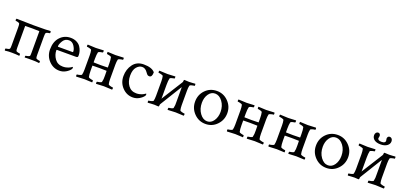

<svg xmlns="http://www.w3.org/2000/svg" viewBox="19 -1498 5030 2379"><g transform="rotate(20 2534.0 -309.0)"><path d="M260.7 -414.1Q455.1 -414.1 485.4 -418.9Q489.3 -407.2 489.3 -404.3Q489.3 -390.6 485.4 -390.6Q476.6 -390.6 457 -385.3Q437.5 -379.9 434.6 -373Q429.7 -360.4 429.7 -324.2V-84Q429.7 -52.7 434.6 -42Q437.5 -36.1 456.1 -30.8Q474.6 -25.4 485.4 -25.4Q489.3 -25.4 489.3 -11.7Q489.3 -1 485.4 2.9Q480.5 2 471.7 1Q462.9 0 438.5 -2Q414.1 -3.9 392.6 -2.9Q379.9 -2.9 366.2 -2.9Q352.5 -2.9 339.8 -2.9Q327.1 -2.9 317.4 -2.4Q307.6 -2 301.8 -1.5Q295.9 -1 295.9 0Q293.9 -3.9 293.9 -11.7Q293.9 -25.4 298.8 -25.4Q307.6 -25.4 327.1 -31.2Q346.7 -37.1 350.6 -43V-42Q354.5 -49.8 354.5 -83V-366.2Q354.5 -370.1 351.6 -370.1Q294.9 -372.1 260.7 -372.1Q175.8 -372.1 169.9 -371.1Q167 -371.1 167 -367.2V-84Q167 -52.7 171.9 -42Q174.8 -36.1 194.8 -30.8Q214.8 -25.4 224.6 -25.4Q226.6 -17.6 226.6 -11.7Q226.6 -4.9 224.6 2.9Q219.7 2 210.4 1Q201.2 0 175.8 -1.5Q150.4 -2.9 128.9 -2.9Q107.4 -3.9 84.5 -2.4Q61.5 -1 48.8 1L36.1 2.9Q31.2 -2 31.2 -11.7Q31.2 -25.4 36.1 -25.4Q45.9 -25.4 64.9 -30.8Q84 -36.1 86.9 -42Q91.8 -50.8 91.8 -84V-324.2Q91.8 -360.4 86.9 -373Q85 -379.9 64.9 -385.3Q44.9 -390.6 36.1 -390.6Q31.2 -390.6 31.2 -404.3L36.1 -418.9Q212.9 -414.1 260.7 -414.1Z M739.3 -389.6Q688.5 -389.6 661.6 -346.2Q634.8 -302.7 634.8 -274.4Q634.8 -267.6 640.6 -267.6H831.1Q835.9 -267.6 835.9 -277.3Q835.9 -308.6 809.6 -349.1Q783.2 -389.6 739.3 -389.6ZM749 -425.8Q793.9 -425.8 828.1 -408.7Q862.3 -391.6 880.4 -364.7Q898.4 -337.9 906.7 -310.1Q915 -282.2 915 -254.9Q915 -235.4 909.2 -231Q903.3 -226.6 886.7 -226.6H640.6Q632.8 -226.6 632.8 -221.7Q632.8 -160.2 669.9 -108.4Q707 -56.6 777.3 -56.6Q797.9 -56.6 816.4 -60.5Q835 -64.5 848.1 -69.8Q861.3 -75.2 870.6 -80.6Q879.9 -85.9 886.7 -90.8L893.6 -95.7Q899.4 -95.7 899.4 -83Q899.4 -75.2 893.6 -65.4Q874 -38.1 835.9 -16.1Q797.9 5.9 752.9 5.9Q671.9 5.9 613.8 -55.2Q555.7 -116.2 555.7 -204.1Q555.7 -306.6 610.8 -366.2Q666 -425.8 749 -425.8Z M1118.2 -190.4V-131.8Q1118.2 -75.2 1126 -44.9Q1127.9 -38.1 1150.9 -31.7Q1173.8 -25.4 1183.6 -25.4Q1186.5 -25.4 1187.5 -13.7Q1188.5 -2 1186.5 2.9Q1088.9 -2 1083 -2Q1076.2 -2 975.6 2.9Q971.7 -1 971.7 -13.2Q971.7 -25.4 975.6 -25.4Q988.3 -25.4 1011.2 -31.7Q1034.2 -38.1 1036.1 -44.9Q1043 -73.2 1043 -113.3V-302.7Q1043 -342.8 1036.1 -371.1Q1034.2 -377.9 1011.2 -384.3Q988.3 -390.6 975.6 -390.6Q971.7 -390.6 971.7 -402.8Q971.7 -415 975.6 -418.9Q1076.2 -414.1 1083 -414.1Q1088.9 -414.1 1186.5 -418.9Q1188.5 -414.1 1187.5 -402.3Q1186.5 -390.6 1183.6 -390.6Q1173.8 -390.6 1150.9 -384.3Q1127.9 -377.9 1126 -371.1Q1118.2 -340.8 1118.2 -284.2V-240.2Q1118.2 -236.3 1121.1 -236.3Q1177.7 -234.4 1211.9 -234.4Q1246.1 -234.4 1302.7 -236.3Q1305.7 -236.3 1305.7 -240.2V-284.2Q1305.7 -340.8 1297.9 -371.1Q1295.9 -377.9 1272.9 -384.3Q1250 -390.6 1240.2 -390.6Q1237.3 -390.6 1236.3 -402.3Q1235.4 -414.1 1237.3 -418.9Q1335 -414.1 1340.8 -414.1Q1347.7 -414.1 1448.2 -418.9Q1452.1 -415 1452.1 -402.8Q1452.1 -390.6 1448.2 -390.6Q1435.5 -390.6 1412.6 -384.3Q1389.6 -377.9 1387.7 -371.1Q1380.9 -342.8 1380.9 -302.7V-113.3Q1380.9 -73.2 1387.7 -44.9Q1389.6 -38.1 1412.6 -31.7Q1435.5 -25.4 1448.2 -25.4Q1452.1 -25.4 1452.1 -13.2Q1452.1 -1 1448.2 2.9Q1347.7 -2 1339.8 -2Q1334 -2 1236.3 2.9Q1234.4 -2 1235.4 -13.7Q1236.3 -25.4 1239.3 -25.4Q1249 -25.4 1272.9 -31.7Q1296.9 -38.1 1298.8 -44.9Q1308.6 -81.1 1306.6 -131.8L1305.7 -189.5Q1305.7 -193.4 1302.7 -193.4Q1246.1 -195.3 1211.9 -195.3Q1127 -195.3 1121.1 -194.3Q1118.2 -194.3 1118.2 -190.4Z M1712.9 -425.8Q1820.3 -425.8 1861.3 -376Q1861.3 -310.5 1825.2 -310.5Q1808.6 -310.5 1799.8 -317.9Q1791 -325.2 1777.3 -344.7Q1747.1 -389.6 1705.1 -389.6Q1665 -389.6 1632.3 -351.6Q1599.6 -313.5 1599.6 -238.3Q1599.6 -160.2 1638.2 -108.4Q1676.8 -56.6 1745.1 -56.6Q1765.6 -56.6 1784.2 -60.5Q1802.7 -64.5 1815.9 -69.8Q1829.1 -75.2 1838.4 -80.6Q1847.7 -85.9 1854.5 -90.8L1861.3 -95.7Q1867.2 -95.7 1867.2 -83Q1867.2 -75.2 1861.3 -65.4Q1841.8 -38.1 1803.7 -16.1Q1765.6 5.9 1720.7 5.9Q1639.6 5.9 1581.5 -55.2Q1523.4 -116.2 1523.4 -204.1Q1523.4 -293.9 1572.3 -359.9Q1621.1 -425.8 1712.9 -425.8Z M2061.5 -100.6 2238.3 -381.8Q2243.2 -388.7 2243.2 -407.2Q2243.2 -411.1 2249 -417Q2263.7 -417 2271.5 -416Q2293 -414.1 2310.5 -414.1Q2333 -414.1 2355.5 -416Q2377.9 -418 2392.6 -418.9Q2396.5 -415 2396.5 -402.8Q2396.5 -390.6 2392.6 -390.6Q2379.9 -390.6 2356.9 -384.3Q2334 -377.9 2332 -371.1Q2325.2 -342.8 2325.2 -302.7V-113.3Q2325.2 -73.2 2332 -44.9Q2334 -38.1 2356.9 -31.7Q2379.9 -25.4 2392.6 -25.4Q2396.5 -25.4 2396.5 -13.2Q2396.5 -1 2392.6 2.9Q2293 -2 2284.2 -2Q2278.3 -2 2180.7 2.9Q2178.7 -2 2179.7 -13.7Q2180.7 -25.4 2183.6 -25.4Q2193.4 -25.4 2217.3 -31.7Q2241.2 -38.1 2243.2 -44.9Q2252.9 -83 2250 -131.8V-306.6Q2250 -316.4 2249 -322.3L2071.3 -33.2Q2066.4 -25.4 2066.4 -7.8Q2066.4 -3.9 2060.5 2Q2045.9 2 2038.1 1Q2016.6 -1 2005.9 -1Q1983.4 -1 1958.5 1Q1933.6 2.9 1919.9 3.9Q1916 0 1916 -12.2Q1916 -24.4 1919.9 -24.4Q1932.6 -24.4 1955.6 -30.8Q1978.5 -37.1 1980.5 -43.9Q1987.3 -72.3 1987.3 -112.3V-302.7Q1987.3 -342.8 1980.5 -371.1Q1978.5 -377.9 1955.6 -384.3Q1932.6 -390.6 1919.9 -390.6Q1916 -390.6 1916 -402.8Q1916 -415 1919.9 -418.9Q2019.5 -414.1 2027.3 -414.1Q2033.2 -414.1 2130.9 -418.9Q2132.8 -414.1 2131.8 -402.3Q2130.9 -390.6 2127.9 -390.6Q2118.2 -390.6 2095.2 -384.3Q2072.3 -377.9 2070.3 -371.1Q2062.5 -340.8 2062.5 -284.2V-116.2Q2062.5 -106.4 2061.5 -100.6Z M2667 -388.7Q2615.2 -388.7 2582.5 -341.3Q2549.8 -293.9 2549.8 -225.6Q2549.8 -145.5 2591.3 -88.4Q2632.8 -31.2 2688.5 -31.2Q2740.2 -31.2 2773.4 -80.1Q2806.6 -128.9 2806.6 -197.3Q2806.6 -276.4 2764.6 -332.5Q2722.7 -388.7 2667 -388.7ZM2677.7 -426.8Q2765.6 -426.8 2828.1 -363.3Q2890.6 -299.8 2890.6 -210.9Q2890.6 -121.1 2829.6 -57.1Q2768.6 6.8 2679.7 6.8Q2590.8 6.8 2528.3 -57.1Q2465.8 -121.1 2465.8 -210.9Q2465.8 -301.8 2526.4 -364.3Q2586.9 -426.8 2677.7 -426.8Z M3106.4 -190.4V-131.8Q3106.4 -75.2 3114.3 -44.9Q3116.2 -38.1 3139.2 -31.7Q3162.1 -25.4 3171.9 -25.4Q3174.8 -25.4 3175.8 -13.7Q3176.8 -2 3174.8 2.9Q3077.1 -2 3071.3 -2Q3064.5 -2 2963.9 2.9Q2960 -1 2960 -13.2Q2960 -25.4 2963.9 -25.4Q2976.6 -25.4 2999.5 -31.7Q3022.5 -38.1 3024.4 -44.9Q3031.2 -73.2 3031.2 -113.3V-302.7Q3031.2 -342.8 3024.4 -371.1Q3022.5 -377.9 2999.5 -384.3Q2976.6 -390.6 2963.9 -390.6Q2960 -390.6 2960 -402.8Q2960 -415 2963.9 -418.9Q3064.5 -414.1 3071.3 -414.1Q3077.1 -414.1 3174.8 -418.9Q3176.8 -414.1 3175.8 -402.3Q3174.8 -390.6 3171.9 -390.6Q3162.1 -390.6 3139.2 -384.3Q3116.2 -377.9 3114.3 -371.1Q3106.4 -340.8 3106.4 -284.2V-240.2Q3106.4 -236.3 3109.4 -236.3Q3166 -234.4 3200.2 -234.4Q3234.4 -234.4 3291 -236.3Q3293.9 -236.3 3293.9 -240.2V-284.2Q3293.9 -340.8 3286.1 -371.1Q3284.2 -377.9 3261.2 -384.3Q3238.3 -390.6 3228.5 -390.6Q3225.6 -390.6 3224.6 -402.3Q3223.6 -414.1 3225.6 -418.9Q3323.2 -414.1 3329.1 -414.1Q3335.9 -414.1 3436.5 -418.9Q3440.4 -415 3440.4 -402.8Q3440.4 -390.6 3436.5 -390.6Q3423.8 -390.6 3400.9 -384.3Q3377.9 -377.9 3376 -371.1Q3369.1 -342.8 3369.1 -302.7V-113.3Q3369.1 -73.2 3376 -44.9Q3377.9 -38.1 3400.9 -31.7Q3423.8 -25.4 3436.5 -25.4Q3440.4 -25.4 3440.4 -13.2Q3440.4 -1 3436.5 2.9Q3335.9 -2 3328.1 -2Q3322.3 -2 3224.6 2.9Q3222.7 -2 3223.6 -13.7Q3224.6 -25.4 3227.5 -25.4Q3237.3 -25.4 3261.2 -31.7Q3285.2 -38.1 3287.1 -44.9Q3296.9 -81.1 3294.9 -131.8L3293.9 -189.5Q3293.9 -193.4 3291 -193.4Q3234.4 -195.3 3200.2 -195.3Q3115.2 -195.3 3109.4 -194.3Q3106.4 -194.3 3106.4 -190.4Z M3654.3 -190.4V-131.8Q3654.3 -75.2 3662.1 -44.9Q3664.1 -38.1 3687 -31.7Q3710 -25.4 3719.7 -25.4Q3722.7 -25.4 3723.6 -13.7Q3724.6 -2 3722.7 2.9Q3625 -2 3619.1 -2Q3612.3 -2 3511.7 2.9Q3507.8 -1 3507.8 -13.2Q3507.8 -25.4 3511.7 -25.4Q3524.4 -25.4 3547.4 -31.7Q3570.3 -38.1 3572.3 -44.9Q3579.1 -73.2 3579.1 -113.3V-302.7Q3579.1 -342.8 3572.3 -371.1Q3570.3 -377.9 3547.4 -384.3Q3524.4 -390.6 3511.7 -390.6Q3507.8 -390.6 3507.8 -402.8Q3507.8 -415 3511.7 -418.9Q3612.3 -414.1 3619.1 -414.1Q3625 -414.1 3722.7 -418.9Q3724.6 -414.1 3723.6 -402.3Q3722.7 -390.6 3719.7 -390.6Q3710 -390.6 3687 -384.3Q3664.1 -377.9 3662.1 -371.1Q3654.3 -340.8 3654.3 -284.2V-240.2Q3654.3 -236.3 3657.2 -236.3Q3713.9 -234.4 3748 -234.4Q3782.2 -234.4 3838.9 -236.3Q3841.8 -236.3 3841.8 -240.2V-284.2Q3841.8 -340.8 3834 -371.1Q3832 -377.9 3809.1 -384.3Q3786.1 -390.6 3776.4 -390.6Q3773.4 -390.6 3772.5 -402.3Q3771.5 -414.1 3773.4 -418.9Q3871.1 -414.1 3877 -414.1Q3883.8 -414.1 3984.4 -418.9Q3988.3 -415 3988.3 -402.8Q3988.3 -390.6 3984.4 -390.6Q3971.7 -390.6 3948.7 -384.3Q3925.8 -377.9 3923.8 -371.1Q3917 -342.8 3917 -302.7V-113.3Q3917 -73.2 3923.8 -44.9Q3925.8 -38.1 3948.7 -31.7Q3971.7 -25.4 3984.4 -25.4Q3988.3 -25.4 3988.3 -13.2Q3988.3 -1 3984.4 2.9Q3883.8 -2 3876 -2Q3870.1 -2 3772.5 2.9Q3770.5 -2 3771.5 -13.7Q3772.5 -25.4 3775.4 -25.4Q3785.2 -25.4 3809.1 -31.7Q3833 -38.1 3835 -44.9Q3844.7 -81.1 3842.8 -131.8L3841.8 -189.5Q3841.8 -193.4 3838.9 -193.4Q3782.2 -195.3 3748 -195.3Q3663.1 -195.3 3657.2 -194.3Q3654.3 -194.3 3654.3 -190.4Z M4260.7 -388.7Q4209 -388.7 4176.3 -341.3Q4143.6 -293.9 4143.6 -225.6Q4143.6 -145.5 4185.1 -88.4Q4226.6 -31.2 4282.2 -31.2Q4334 -31.2 4367.2 -80.1Q4400.4 -128.9 4400.4 -197.3Q4400.4 -276.4 4358.4 -332.5Q4316.4 -388.7 4260.7 -388.7ZM4271.5 -426.8Q4359.4 -426.8 4421.9 -363.3Q4484.4 -299.8 4484.4 -210.9Q4484.4 -121.1 4423.3 -57.1Q4362.3 6.8 4273.4 6.8Q4184.6 6.8 4122.1 -57.1Q4059.6 -121.1 4059.6 -210.9Q4059.6 -301.8 4120.1 -364.3Q4180.7 -426.8 4271.5 -426.8Z M4806.6 -531.2H4807.6Q4834 -531.2 4846.7 -541.5Q4859.4 -551.8 4856.4 -564.5Q4856.4 -567.4 4853.5 -582Q4848.6 -597.7 4857.4 -611.3Q4866.2 -625 4883.8 -625Q4900.4 -625 4911.1 -611.8Q4921.9 -598.6 4921.9 -579.1Q4921.9 -543 4890.1 -520Q4858.4 -497.1 4806.6 -497.1Q4752 -497.1 4722.2 -519.5Q4692.4 -542 4692.4 -579.1Q4692.4 -597.7 4703.1 -611.3Q4713.9 -625 4729.5 -625Q4748 -625 4755.9 -611.3Q4763.7 -597.7 4759.8 -582Q4757.8 -577.1 4755.9 -563.5Q4753.9 -549.8 4766.6 -540.5Q4779.3 -531.2 4806.6 -531.2ZM4700.2 -100.6 4877 -381.8Q4881.8 -388.7 4881.8 -407.2Q4881.8 -411.1 4887.7 -417Q4902.3 -417 4910.2 -416Q4931.6 -414.1 4949.2 -414.1Q4971.7 -414.1 4994.1 -416Q5016.6 -418 5031.2 -418.9Q5035.2 -415 5035.2 -402.8Q5035.2 -390.6 5031.2 -390.6Q5018.6 -390.6 4995.6 -384.3Q4972.7 -377.9 4970.7 -371.1Q4963.9 -342.8 4963.9 -302.7V-113.3Q4963.9 -73.2 4970.7 -44.9Q4972.7 -38.1 4995.6 -31.7Q5018.6 -25.4 5031.2 -25.4Q5035.2 -25.4 5035.2 -13.2Q5035.2 -1 5031.2 2.9Q4931.6 -2 4922.9 -2Q4917 -2 4819.3 2.9Q4817.4 -2 4818.4 -13.7Q4819.3 -25.4 4822.3 -25.4Q4832 -25.4 4856 -31.7Q4879.9 -38.1 4881.8 -44.9Q4891.6 -83 4888.7 -131.8V-306.6Q4888.7 -316.4 4887.7 -322.3L4710 -33.2Q4705.1 -25.4 4705.1 -7.8Q4705.1 -3.9 4699.2 2Q4684.6 2 4676.8 1Q4655.3 -1 4644.5 -1Q4622.1 -1 4597.2 1Q4572.3 2.9 4558.6 3.9Q4554.7 0 4554.7 -12.2Q4554.7 -24.4 4558.6 -24.4Q4571.3 -24.4 4594.2 -30.8Q4617.2 -37.1 4619.1 -43.9Q4626 -72.3 4626 -112.3V-302.7Q4626 -342.8 4619.1 -371.1Q4617.2 -377.9 4594.2 -384.3Q4571.3 -390.6 4558.6 -390.6Q4554.7 -390.6 4554.7 -402.8Q4554.7 -415 4558.6 -418.9Q4658.2 -414.1 4666 -414.1Q4671.9 -414.1 4769.5 -418.9Q4771.5 -414.1 4770.5 -402.3Q4769.5 -390.6 4766.6 -390.6Q4756.8 -390.6 4733.9 -384.3Q4710.9 -377.9 4709 -371.1Q4701.2 -340.8 4701.2 -284.2V-116.2Q4701.2 -106.4 4700.2 -100.6Z"/></g></svg>

Font: Crimson Text
Style: Regular
Weight: 400
Version: Version 0.13